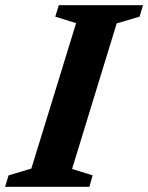

<svg xmlns="http://www.w3.org/2000/svg" viewBox="-44 -718 570 738"><path d="M248.5 -629 168.5 -654 182 -698H505.5L492.5 -654L404.5 -628L233 -68.5L312 -44L299.5 0H-24.5L-11 -44L76.5 -70Z"/></svg>

Font: Newsreader 9pt SemiBold
Style: Italic
Weight: 600
Italic angle: -17°
Designer: Hugues Gentile
Foundry: Production Type
Version: Version 1.003